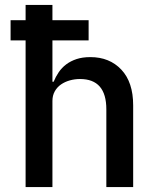

<svg xmlns="http://www.w3.org/2000/svg" viewBox="-20 -760 640 780"><path d="M84 0V-596H23V-678H84V-740H193V-678H340V-596H193V-428H198Q206 -448 218.5 -466.5Q231 -485 249 -498.5Q267 -512 291 -520Q315 -528 347 -528Q425 -528 473 -477Q521 -426 521 -332V0H412V-316Q412 -439 305 -439Q284 -439 264 -433.5Q244 -428 228 -417Q212 -406 202.5 -389Q193 -372 193 -350V0Z"/></svg>

Font: IBM Plex Mono Medium
Style: Regular
Weight: 500
Monospace: yes
Designer: Mike Abbink, Paul van der Laan, Pieter van Rosmalen
Foundry: Bold Monday
Version: Version 2.3